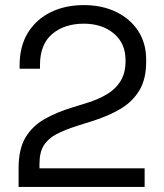

<svg xmlns="http://www.w3.org/2000/svg" viewBox="-20 -734 643 754"><path d="M53 0V-73Q53 -148 79.5 -193Q106 -238 153.5 -265.5Q201 -293 267 -313L322 -330Q367 -344 401 -364.5Q435 -385 454 -416.5Q473 -448 473 -494V-498Q473 -564 427 -602.5Q381 -641 309 -641Q233 -641 185 -600.5Q137 -560 137 -478V-464H57V-477Q57 -553 90 -606Q123 -659 180 -686.5Q237 -714 309 -714Q381 -714 436.5 -687Q492 -660 523 -612Q554 -564 554 -500V-491Q554 -423 527 -378.5Q500 -334 452.5 -306Q405 -278 341 -258L287 -241Q236 -225 202.5 -207.5Q169 -190 152 -163Q135 -136 135 -90V-73H548V0Z"/></svg>

Font: Space Grotesk
Style: Regular
Weight: 400
Designer: Florian Karsten
Foundry: Florian Karsten
Version: Version 2.000